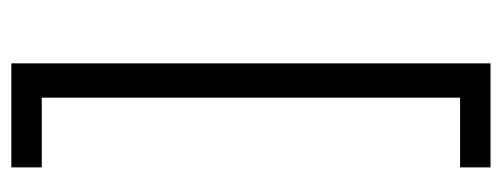

<svg xmlns="http://www.w3.org/2000/svg" viewBox="-300 -482 906 347"><g transform="rotate(-90 153.5 -309.0)"><path d="M212 -742V124H24V69H150V-687H24V-742Z"/></g></svg>

Font: TypoPRO Montserrat
Style: Regular
Weight: 300
Designer: Julieta Ulanovsky
Foundry: Julieta Ulanovsky
Version: Version 6.001